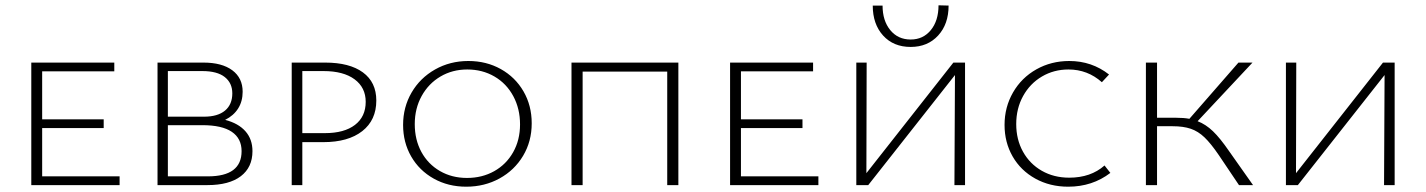

<svg xmlns="http://www.w3.org/2000/svg" viewBox="-20 -698 5376 724"><path d="M431 -33V0H98V-462H411V-429H139V-248H371V-215H139V-33Z M932 -128Q932 -67 888 -33.5Q844 0 762 0H574V-462H747Q817 -462 856 -433Q895 -404 895 -352Q895 -316 878 -289Q861 -262 829 -246Q879 -233 905.5 -203Q932 -173 932 -128ZM613 -430V-258H749Q801 -258 828.5 -281Q856 -304 856 -346Q856 -385 827.5 -407.5Q799 -430 743 -430ZM891 -128Q891 -176 854 -201Q817 -226 743 -226H613V-33H764Q891 -33 891 -128Z M1399 -319Q1399 -245 1346 -203.5Q1293 -162 1199 -162H1120V0H1080V-462H1206Q1298 -462 1348.5 -425Q1399 -388 1399 -319ZM1359 -314Q1359 -368 1317 -399Q1275 -430 1200 -430H1120V-196H1205Q1278 -196 1318.5 -227Q1359 -258 1359 -314Z M1500 -227Q1500 -294 1532 -349Q1564 -404 1620.5 -436Q1677 -468 1746 -468Q1814 -468 1868.5 -437.5Q1923 -407 1954 -353.5Q1985 -300 1985 -233Q1985 -165 1952.5 -110.5Q1920 -56 1863.5 -25Q1807 6 1738 6Q1670 6 1615.5 -24.5Q1561 -55 1530.5 -108Q1500 -161 1500 -227ZM1941 -229Q1941 -288 1915.5 -335.5Q1890 -383 1844.5 -409.5Q1799 -436 1742 -436Q1686 -436 1641 -409.5Q1596 -383 1570 -336Q1544 -289 1544 -230Q1544 -171 1569 -125Q1594 -79 1639 -53Q1684 -27 1741 -27Q1798 -27 1843.5 -52.5Q1889 -78 1915 -124Q1941 -170 1941 -229Z M2538 0H2496V-428H2177V0H2135V-462H2538Z M3066 -33V0H2733V-462H3046V-429H2774V-248H3006V-215H2774V-33Z M3271 -677H3308Q3308 -620 3337 -584.5Q3366 -549 3414 -549Q3461 -549 3490 -584.5Q3519 -620 3519 -678L3557 -677Q3557 -607 3517.5 -564Q3478 -521 3414 -521Q3349 -521 3310 -564Q3271 -607 3271 -677ZM3619 0H3579L3581 -415L3254 0H3209V-462H3248L3247 -45L3575 -462H3619Z M3768 -227Q3768 -294 3800 -349.5Q3832 -405 3888 -436.5Q3944 -468 4012 -468Q4097 -468 4162 -417L4135 -388Q4081 -436 4009 -436Q3954 -436 3909 -409.5Q3864 -383 3838 -336Q3812 -289 3812 -230Q3812 -172 3837.5 -126Q3863 -80 3908.5 -54Q3954 -28 4012 -28Q4093 -28 4145 -74L4167 -46Q4099 6 4008 6Q3939 6 3884 -24.5Q3829 -55 3798.5 -108Q3768 -161 3768 -227Z M4705 0H4652L4576 -113Q4546 -157 4522 -180Q4498 -203 4470 -212.5Q4442 -222 4402 -222H4343V0H4301V-462H4343V-254H4414Q4444 -254 4465 -250L4650 -462H4703L4496 -241Q4527 -229 4554 -203Q4581 -177 4614 -129Z M5239 0H5199L5201 -415L4874 0H4829V-462H4868L4867 -45L5195 -462H5239Z"/></svg>

Font: Ysabeau SC Light
Style: Regular
Weight: 300
Designer: Christian Thalmann (Catharsis Fonts)
Version: Version 0.003